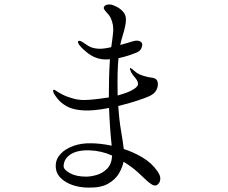

<svg xmlns="http://www.w3.org/2000/svg" viewBox="-20 -826 1040 875"><path d="M698 -45Q711 -26 710.5 -12Q710 2 703.5 9.5Q697 17 694 18Q683 22 671.5 14.5Q660 7 651 -1Q642 -9 613.5 -36Q585 -63 543 -89Q538 -63 522 -35.5Q506 -8 473 11Q440 30 384 29Q345 29 311 17.5Q277 6 255.5 -16Q234 -38 234 -70Q234 -101 256 -124.5Q278 -148 314.5 -161Q351 -174 395 -173Q413 -173 437 -170.5Q461 -168 489 -162Q480 -248 477 -334Q443 -327 409 -324Q375 -321 347 -324Q307 -328 282.5 -342.5Q258 -357 244.5 -373.5Q231 -390 225 -401Q220 -413 223 -416Q226 -418 230.5 -415.5Q235 -413 239 -410Q244 -406 264 -395.5Q284 -385 314.5 -376.5Q345 -368 382 -371Q401 -372 426 -375Q451 -378 476 -382Q476 -426 477 -469Q478 -512 481 -556Q463 -554 446 -556Q429 -558 415 -564Q394 -572 372.5 -590Q351 -608 342 -620Q339 -624 336.5 -629.5Q334 -635 336 -638Q337 -640 342 -640Q347 -640 355 -635Q366 -627 383 -616.5Q400 -606 428 -604Q439 -603 454 -605Q469 -607 487 -611Q492 -644 495.5 -678Q499 -712 485 -743Q479 -756 465 -770.5Q451 -785 453 -792Q455 -800 464.5 -803.5Q474 -807 487 -805Q496 -803 512 -795Q528 -787 541 -772.5Q554 -758 554 -736Q554 -722 549.5 -702.5Q545 -683 539 -663.5Q533 -644 530 -630Q529 -628 529 -625.5Q529 -623 528 -621Q547 -626 563 -631Q579 -636 586 -638Q603 -643 614.5 -639Q626 -635 628 -626Q629 -617 624 -605Q619 -593 599 -585Q586 -580 565.5 -573Q545 -566 520 -561Q517 -532 516 -493.5Q515 -455 516 -403V-391Q539 -397 559 -404.5Q579 -412 593 -422Q611 -434 609 -446.5Q607 -459 596 -471.5Q585 -484 578 -496Q576 -500 574 -506Q569 -520 577.5 -514.5Q586 -509 592 -503Q604 -492 617 -486.5Q630 -481 646 -477Q660 -473 672.5 -472Q685 -471 693 -463Q699 -457 699.5 -443Q700 -429 691.5 -413.5Q683 -398 659 -387Q641 -379 603 -366.5Q565 -354 519 -343Q523 -280 531.5 -230.5Q540 -181 544 -147Q588 -133 630 -108Q672 -83 698 -45ZM373 -21Q393 -21 420 -28.5Q447 -36 468 -57Q489 -78 491 -117Q467 -128 441 -134Q415 -140 386 -141Q329 -142 299.5 -121Q270 -100 270 -68Q270 -53 298.5 -37Q327 -21 373 -21Z"/></svg>

Font: Shippori Mincho TTF
Style: Regular
Weight: 400
Version: Version 2.100